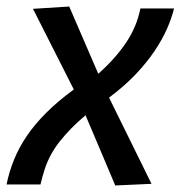

<svg xmlns="http://www.w3.org/2000/svg" viewBox="-35 -565 553 588"><path d="M395 -539H498Q491 -510 476.5 -477Q462 -444 438.5 -409Q415 -374 381 -338Q347 -302 299 -266L429 -2L318 3L227 -212Q203 -192 183.5 -172Q164 -152 148.5 -132.5Q133 -113 121.5 -92Q110 -71 102.5 -48.5Q95 -26 89 0H-15Q-7 -39 8 -76Q23 -113 47 -148.5Q71 -184 106.5 -219.5Q142 -255 191 -291L66 -538L177 -545L266 -339Q295 -365 316 -389Q337 -413 352.5 -436.5Q368 -460 378.5 -485Q389 -510 395 -539Z"/></svg>

Font: Georama ExtraCondensed Thin Medium
Style: Italic
Weight: 500
Italic angle: -9°
Version: Version 1.001